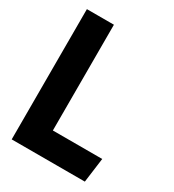

<svg xmlns="http://www.w3.org/2000/svg" viewBox="-176 -813 835 923"><g transform="rotate(30 242.0 -351.5)"><path d="M183 -126V-713H33V10H439L457 -126Z"/></g></svg>

Font: Bluebird
Style: SfBdNrw
Weight: 700
Designer: Jasper
Foundry: Cannot Into Space Fonts
Version: Version 0.98